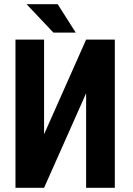

<svg xmlns="http://www.w3.org/2000/svg" viewBox="-20 -901 640 921"><path d="M393.1 -710.9H530.8V0H393.1V-453.6L191.4 0H54.2V-710.9H191.4V-256.8ZM343.3 -744.6H236.3L107.4 -880.9H256.8Z"/></svg>

Font: Roboto Mono
Style: Bold
Weight: 700
Designer: Google
Version: Version 2.000985; 2015; ttfautohint (v1.3)